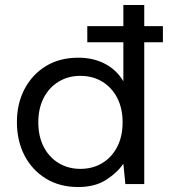

<svg xmlns="http://www.w3.org/2000/svg" viewBox="-20 -740 714 772"><path d="M294 12Q220 12 164.5 -22Q109 -56 78.5 -115Q48 -174 48 -249Q48 -324 79 -382.5Q110 -441 165 -474.5Q220 -508 295 -508Q356 -508 403 -483Q450 -458 476 -413V-570H331V-635H476V-720H560V-635H635V-570H560V0H484L476 -82Q452 -46 407 -17Q362 12 294 12ZM303 -61Q353 -61 391.5 -84.5Q430 -108 451.5 -150Q473 -192 473 -248Q473 -304 451.5 -346Q430 -388 391.5 -411.5Q353 -435 303 -435Q254 -435 215.5 -411.5Q177 -388 155.5 -346Q134 -304 134 -248Q134 -192 155.5 -150Q177 -108 215.5 -84.5Q254 -61 303 -61Z"/></svg>

Font: DeepMind Sans
Style: Regular
Weight: 400
Designer: Jonny Pinhorn / Modifications: Colophon Foundry
Foundry: Colophon Foundry
Version: Version 1.002; ttfautohint (v1.8.2)